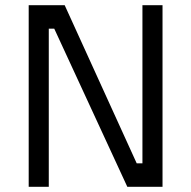

<svg xmlns="http://www.w3.org/2000/svg" viewBox="-20 -716 733 736"><path d="M90 0H167V-606H188L468 0H603V-696H526V-90H504L228 -696H90Z"/></svg>

Font: TitilliumText22L
Style: 400 wt
Weight: 400
Designer: Campivisivi
Foundry: Campivisivi
Version: 1.000